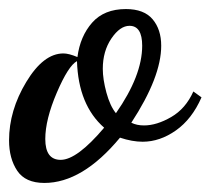

<svg xmlns="http://www.w3.org/2000/svg" viewBox="-32 -372 465 424"><path d="M-12 -62Q-12 -128 26 -191Q64 -254 108 -254Q120 -254 139 -246Q145 -292 171.5 -322Q198 -352 246 -352Q286 -352 305 -329.5Q324 -307 324 -271Q324 -202 258 -101Q270 -95 286 -95Q314 -95 346 -113.5Q378 -132 395 -170L413 -157Q392 -109 356.5 -84Q321 -59 283 -59Q260 -59 233 -68Q150 32 66 32Q24 32 6 5Q-12 -22 -12 -62ZM68 -65Q68 -19 102 -19Q138 -19 198 -90Q141 -140 138 -237Q119 -227 93.5 -167.5Q68 -108 68 -65ZM195 -220Q195 -197 203 -167.5Q211 -138 224 -122Q282 -205 282 -271Q282 -315 254 -315Q233 -315 214 -287Q195 -259 195 -220Z"/></svg>

Font: TypoPRO Dancing Script
Style: Bold
Weight: 700
Designer: Pablo Impallari
Foundry: Pablo Impallari. www.impallari.com Igino Marini. www.ikern.com
Version: Version 1.002